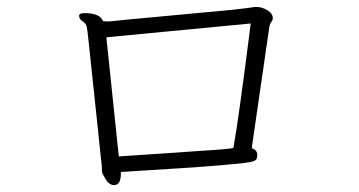

<svg xmlns="http://www.w3.org/2000/svg" viewBox="-20 -595 1040 556"><path d="M330 -92V-97Q361 -99 410 -102Q459 -105 512.5 -108.5Q566 -112 613.5 -116Q661 -120 683 -122.5Q705 -125 715 -128.5Q725 -132 725 -145V-148Q724 -161 709 -166Q714 -203 731.5 -321.5Q749 -440 760 -517Q762 -528 767 -533Q770 -538 770 -542Q770 -556 754 -565.5Q738 -575 723 -575H719Q676 -568 560 -558Q510 -553 426.5 -545.5Q343 -538 297 -533H288Q283 -533 278 -534Q270 -557 224 -557Q210 -557 209 -550Q209 -540 219 -533.5Q229 -527 231 -518Q233 -509 236 -480.5Q239 -452 243.5 -409.5Q248 -367 253 -320Q258 -273 262.5 -230Q267 -187 270 -157.5Q273 -128 274 -122Q275 -116 275 -106.5Q275 -97 276 -94L282 -83Q294 -59 310 -59Q330 -59 330 -92ZM288 -487 706 -527Q672 -256 656 -167Q646 -163 558 -158Q518 -155 474 -152Q430 -149 390.5 -146.5Q351 -144 324 -142Z"/></svg>

Font: LXGW WenKai TC Light
Style: Regular
Weight: 300
Designer: LXGW / Fontworks Inc.
Foundry: LXGW / Fontworks Inc.
Version: Version 1.330